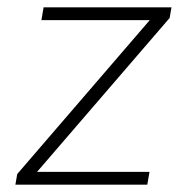

<svg xmlns="http://www.w3.org/2000/svg" viewBox="-20 -504 494 524"><path d="M22 0 27 -29 399 -461 402 -449H93L99 -484H448L443 -455L70 -22L67 -35H388L382 0Z"/></svg>

Font: Nunito Sans 12pt ExtraLight
Style: Italic
Weight: 200
Italic angle: -9°
Designer: Vernon Adams
Foundry: Vernon Adams
Version: Version 3.101;gftools[0.9.27]